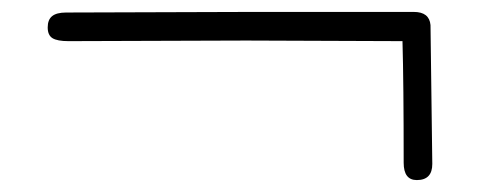

<svg xmlns="http://www.w3.org/2000/svg" viewBox="-20 -493 805 322"><path d="M657 -220Q657 -354 655 -424L393 -425L95 -424Q76 -424 68 -429Q60 -434 60 -447Q60 -460 67.5 -466Q75 -472 91 -472L400 -473H674Q700 -473 702 -451L705 -218Q705 -191 679 -191Q657 -191 657 -220Z"/></svg>

Font: Mali Light
Style: Regular
Weight: 300
Designer: Kitiyaporn Chalermlarp | Katatrad Aksorn Co.,Ltd.
Foundry: Cadson Demak Co.,Ltd.
Version: Version 1.000; ttfautohint (v1.6)